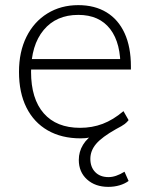

<svg xmlns="http://www.w3.org/2000/svg" viewBox="-20 -532 581 748"><path d="M402 196Q351 196 319 167Q287 138 287 91Q287 59 303.5 32Q320 5 351 -13L363 -6Q342 1 328 4Q314 7 294 7Q220 7 166 -24Q112 -55 83 -113Q54 -171 54 -252Q54 -330 83 -388.5Q112 -447 164.5 -479.5Q217 -512 285 -512Q349 -512 395 -484Q441 -456 465.5 -402.5Q490 -349 490 -273V-261H91L90 -302H468L449 -261Q452 -363 409.5 -418.5Q367 -474 285 -474Q199 -474 150 -415Q101 -356 101 -252Q101 -147 150.5 -90.5Q200 -34 292 -34Q339 -34 380 -49.5Q421 -65 461 -99L481 -64Q475 -56 466 -49Q457 -42 432 -29Q377 2 354.5 28.5Q332 55 332 87Q332 119 351 138.5Q370 158 403 158Q431 158 465 137L481 173Q466 184 445.5 190Q425 196 402 196Z"/></svg>

Font: Muli ExtraLight
Style: Regular
Weight: 250
Designer: Vernon Adams
Foundry: Vernon Adams
Version: Version 2.100; ttfautohint (v1.8.1.43-b0c9)